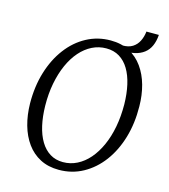

<svg xmlns="http://www.w3.org/2000/svg" viewBox="-124 -949 933 1058"><g transform="rotate(15 342.5 -420.5)"><path d="M309.5 10Q249 10 203.2 -13.8Q157.5 -37.5 126.5 -80.2Q95.5 -123 79.5 -179.8Q63.5 -236.5 62.5 -302.5Q61.5 -399.5 86.5 -481.5Q111.5 -563.5 157.5 -624.5Q203.5 -685.5 266.2 -719.2Q329 -753 403 -753Q464.5 -753 510.2 -728.5Q556 -704 586.5 -661.2Q617 -618.5 632.5 -562.5Q648 -506.5 648.5 -442.5Q650 -346.5 625.8 -264.2Q601.5 -182 555.8 -120.5Q510 -59 447.2 -24.5Q384.5 10 309.5 10ZM320.5 -37Q363 -37 400.8 -56Q438.5 -75 469 -110.2Q499.5 -145.5 521.5 -194.5Q543.5 -243.5 554.8 -303.5Q566 -363.5 565.5 -431.5Q564.5 -492.5 553.2 -542.5Q542 -592.5 520.2 -628.8Q498.5 -665 466.2 -684.8Q434 -704.5 391 -704.5Q348.5 -704.5 310.8 -685.8Q273 -667 242.5 -632.2Q212 -597.5 190.2 -548.8Q168.5 -500 157 -440.5Q145.5 -381 146.5 -312.5Q147.5 -251 159 -200.2Q170.5 -149.5 192.5 -113Q214.5 -76.5 246.5 -56.8Q278.5 -37 320.5 -37ZM579.5 -851H650.5Q648 -815 636 -788Q624 -761 601.8 -744Q579.5 -727 548.2 -720Q517 -713 476.5 -717.5L471 -743Q506.5 -742.5 529.2 -757Q552 -771.5 564.2 -796.5Q576.5 -821.5 579.5 -851Z"/></g></svg>

Font: Merriweather 24pt Light
Style: Italic
Weight: 300
Italic angle: -7.8°
Version: Version 2.101